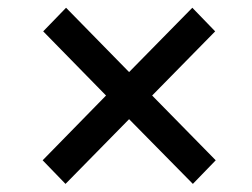

<svg xmlns="http://www.w3.org/2000/svg" viewBox="-20 -568 640 488"><path d="M88.4 -160.6 249.5 -325.2 89.8 -488.3 147.9 -548.3 308.1 -384.8 468.8 -548.3 526.9 -488.3 366.7 -325.2 528.3 -160.6 470.2 -100.6 308.1 -265.1 146.5 -100.6Z"/></svg>

Font: Roboto Mono
Style: Regular
Weight: 400
Designer: Google
Version: Version 2.000985; 2015; ttfautohint (v1.3)